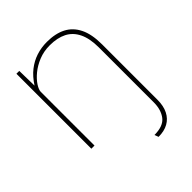

<svg xmlns="http://www.w3.org/2000/svg" viewBox="-205 -644 951 951"><g transform="rotate(-45 270.5 -168.0)"><path d="M347 194 339 173Q401 173 426 140.5Q451 108 451 56V-328Q451 -391 431.5 -431Q412 -471 375.5 -489.5Q339 -508 286 -508Q244 -508 208.5 -493.5Q173 -479 147 -457.5Q121 -436 106.5 -413.5Q92 -391 92 -376V0H70V-525H90L92 -420Q117 -459 147.5 -483Q178 -507 213.5 -518.5Q249 -530 288 -530Q347 -530 388 -509Q429 -488 451 -443.5Q473 -399 473 -328V60Q473 103 458 133Q443 163 415 178.5Q387 194 347 194Z"/></g></svg>

Font: Lexend Deca Thin
Style: Regular
Weight: 250
Designer: Bonnie Shaver-Troup, Thomas Jockin
Foundry: Lexend
Version: Version 1.007